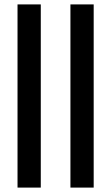

<svg xmlns="http://www.w3.org/2000/svg" viewBox="-20 -851 504 871"><path d="M59.5 0V-831H165V0ZM299.5 0V-831H405V0Z"/></svg>

Font: Merriweather 72pt Medium
Style: Regular
Weight: 500
Version: Version 2.100